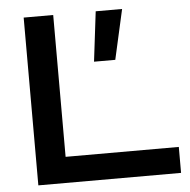

<svg xmlns="http://www.w3.org/2000/svg" viewBox="-53 -802 845 855"><g transform="rotate(-5 369.5 -375.0)"><path d="M216 -750V-59L157 -116H722V0H84V-750ZM406 -750H524L474 -527H379Z"/></g></svg>

Font: Bounded
Style: Regular
Weight: 400
Designer: Vlad Churkin
Version: Version 1.0